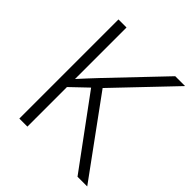

<svg xmlns="http://www.w3.org/2000/svg" viewBox="-194 -846 978 978"><g transform="rotate(45 294.5 -357.0)"><path d="M589 0 290 -410 580 -714H509L245 -437C215 -405 186 -374 158 -343V-714H100V0H158V-285L247 -370L519 0Z"/></g></svg>

Font: Noto Sans Gujarati UI Light
Style: Regular
Weight: 300
Designer: Jelle Bosma - Monotype Design Team, Universal Thirst
Foundry: Monotype Imaging Inc.
Version: Version 2.106